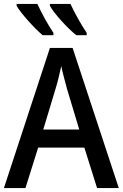

<svg xmlns="http://www.w3.org/2000/svg" viewBox="-20 -961 627 981"><path d="M340 -941H235V-931C255 -894 325 -816 370 -781H423V-793C395 -834 359 -899 340 -941ZM171 -941H65V-931C86 -894 155 -817 198 -781H253V-793C225 -835 192 -894 171 -941ZM476 0H587L351 -716H235L0 0H110L175 -207H411ZM322 -508 385 -299H201L264 -508C273 -536 285 -585 293 -623C299 -592 315 -536 322 -508Z"/></svg>

Font: Noto Sans SemiCondensed Medium
Style: Regular
Weight: 500
Width: 4
Designer: Monotype Design Team
Foundry: Monotype Imaging Inc.
Version: Version 2.013